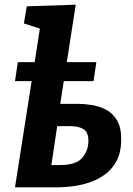

<svg xmlns="http://www.w3.org/2000/svg" viewBox="-20 -799 566 819"><path d="M44 -453 56 -534H128L150 -677L82 -699L94 -772L303 -779L265 -534H391L379 -453H252L237 -356H315Q340 -356 371.5 -351Q403 -346 431.5 -331.5Q460 -317 478.5 -287Q497 -257 497 -206Q497 -150 477.5 -113Q458 -76 426 -53.5Q394 -31 357.5 -19.5Q321 -8 286.5 -4Q252 0 228 0H44L115 -453ZM280 -261H224L199 -95H237Q304 -95 330.5 -125.5Q357 -156 357 -198Q357 -236 335.5 -248.5Q314 -261 280 -261Z"/></svg>

Font: Bitter
Style: Bold Italic
Weight: 700
Italic angle: -9°
Designer: Sol Matas, and Bitter project Authors
Foundry: Sol Matas
Version: Version 2.001